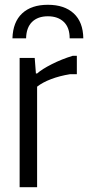

<svg xmlns="http://www.w3.org/2000/svg" viewBox="-20 -782 368 802"><path d="M32 -622Q34 -690 72.5 -726Q111 -762 180 -762Q249 -762 288 -726Q327 -690 328 -622H271Q271 -667 246.5 -690.5Q222 -714 180 -714Q138 -714 114 -690.5Q90 -667 89 -622ZM62 -540H125L130 -475H135Q155 -493 196.5 -514Q238 -535 284 -549H301V-472H272Q229 -465 193.5 -451.5Q158 -438 135 -420V0H62Z"/></svg>

Font: Encode Sans Compressed
Style: Regular
Weight: 400
Designer: Pablo Impallari, Andres Torresi
Foundry: Pablo Impallari, Andres Torresi
Version: Version 1.000; ttfautohint (v1.00) -l 8 -r 50 -G 200 -x 14 -